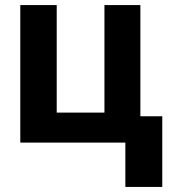

<svg xmlns="http://www.w3.org/2000/svg" viewBox="-20 -566 697 762"><path d="M537.1 -545.9Q537.1 -435.5 537.1 -104.5Q558.6 -104.5 624 -104.5Q624 -34.2 624 175.8Q587.9 175.8 477.5 175.8Q477.5 131.8 477.5 0Q373 0 60.5 0Q60.5 -136.7 60.5 -545.9Q96.7 -545.9 205.1 -545.9Q205.1 -438.5 205.1 -119.1Q252 -119.1 394.5 -119.1Q394.5 -225.6 394.5 -545.9Q430.7 -545.9 537.1 -545.9Z"/></svg>

Font: DeepSea
Style: Bold
Weight: 700
Designer: Stem
Version: Version 3.019;git-0a5106e0b